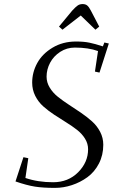

<svg xmlns="http://www.w3.org/2000/svg" viewBox="-20 -916 555 944"><path d="M56.2 -23.9 95.2 -143.1 119.1 -138.2 105 -41Q166 -20 241.2 -20Q315.4 -20 364.3 -69.1Q413.1 -118.2 413.1 -182.1Q413.1 -210 397.9 -234.4Q382.8 -258.8 358.6 -277.6Q334.5 -296.4 305.2 -314.5Q275.9 -332.5 246.3 -352.1Q216.8 -371.6 192.6 -393.1Q168.5 -414.6 153.3 -444.6Q138.2 -474.6 138.2 -509.8Q138.2 -560.5 163.1 -606Q188 -651.4 238.3 -681.6Q288.6 -711.9 354 -711.9Q391.6 -711.9 419.2 -706.3Q446.8 -700.7 485.8 -688L493.2 -707L515.1 -702.1L469.2 -559.1L446.8 -564L461.9 -665Q414.6 -682.1 348.1 -682.1Q308.6 -682.1 276.1 -661.1Q243.7 -640.1 226.3 -607.4Q209 -574.7 209 -539.1Q209 -510.7 224.4 -485.4Q239.7 -460 264.4 -440.2Q289.1 -420.4 318.8 -401.1Q348.6 -381.8 378.2 -361.6Q407.7 -341.3 432.4 -319.3Q457 -297.4 472.4 -267.8Q487.8 -238.3 487.8 -204.1Q487.8 -153.3 466.3 -111.8Q444.8 -70.3 409.9 -44.9Q375 -19.5 333.7 -5.9Q292.5 7.8 250 7.8Q191.4 7.8 151.4 1.5Q111.3 -4.9 56.2 -23.9ZM270 -785.2 335 -863.8Q352.5 -882.8 362.5 -889.4Q372.6 -896 386.2 -896Q400.4 -896 408.9 -888.9Q417.5 -881.8 426.8 -863.8L467.8 -785.2L449.2 -770L377 -839.8L287.1 -770Z"/></svg>

Font: Dehuti
Style: Italic
Weight: 400
Version: Version 1.2